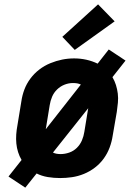

<svg xmlns="http://www.w3.org/2000/svg" viewBox="-20 -809 640 881"><path d="M96 52 19 1 79 -75Q69 -92 63 -111Q57 -130 55 -150.5Q53 -171 54.5 -192Q56 -213 60 -234L78 -344Q82 -372 92 -398.5Q102 -425 119.5 -448.5Q137 -472 160.5 -490Q184 -508 211 -519Q238 -530 265 -535.5Q292 -541 320 -541Q349 -541 376 -535Q403 -529 428 -517L479 -582L556 -531L496 -455Q506 -438 512 -419Q518 -400 520.5 -379.5Q523 -359 521 -338Q519 -317 516 -296L497 -186Q493 -159 483 -132Q473 -105 456 -81.5Q439 -58 415.5 -40Q392 -22 365 -11Q338 0 310.5 4Q283 8 256 8Q227 8 199.5 3.5Q172 -1 148 -13ZM190 -216 351 -421Q343 -425 334 -426.5Q325 -428 315 -428Q295 -428 276 -420.5Q257 -413 242 -398.5Q227 -384 219 -365Q211 -346 208 -326L190 -216Q190 -216 190 -216Q190 -216 190 -216ZM258 -102Q278 -102 298 -109Q318 -116 333 -131Q348 -146 356 -165Q364 -184 367 -204L385 -314Q385 -314 385.5 -314Q386 -314 386 -314L223 -109Q231 -105 240 -103.5Q249 -102 258 -102ZM323 -580 266 -640 430 -789 506 -711Z"/></svg>

Font: Iosevka Slab XBdExObl
Style: Regular
Weight: 800
Width: 7
Italic angle: -9°
Monospace: yes
Designer: Belleve Invis
Foundry: Belleve Invis
Version: Version 11.1.0; ttfautohint (v1.8.3)